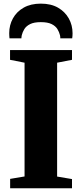

<svg xmlns="http://www.w3.org/2000/svg" viewBox="-20 -1012 441 1032"><path d="M112 -63.5V-675L34 -690.5V-743H367V-690.5L287 -675V-63L367 -49.5V0H34.5V-50.5ZM199.5 -992.5Q254 -992.5 291.8 -970.8Q329.5 -949 349.8 -912.8Q370 -876.5 370 -833Q370 -825 369.5 -818.8Q369 -812.5 368 -806H304Q304 -809 304 -813.2Q304 -817.5 302.5 -822.5Q298.5 -839.5 288.5 -855.8Q278.5 -872 257.5 -882.5Q236.5 -893 199.5 -893Q163 -893 142 -882.5Q121 -872 111 -855.8Q101 -839.5 97 -822.5Q96 -817.5 95.5 -813.2Q95 -809 95 -806H31Q30.5 -812.5 30 -819Q29.5 -825.5 29.5 -833.5Q29.5 -877 49.5 -913.2Q69.5 -949.5 107.5 -971Q145.5 -992.5 199.5 -992.5Z"/></svg>

Font: Merriweather 60pt Black
Style: Regular
Weight: 900
Version: Version 2.100